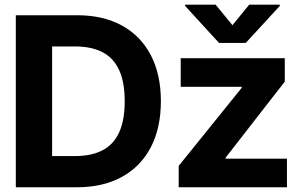

<svg xmlns="http://www.w3.org/2000/svg" viewBox="-20 -792 1273 812"><path d="M304.9 0H115.4V-132H297.9Q366.5 -132 413.2 -156.2Q460 -180.3 483.7 -231.7Q507.4 -283.1 507.4 -364.1Q507.4 -444.9 483.7 -496Q460.1 -547.2 413.4 -571.3Q366.7 -595.5 298.2 -595.5H112.1V-727.5H307Q416.8 -727.5 495.9 -683.9Q575 -640.3 617.7 -558.9Q660.4 -477.4 660.4 -364.1Q660.4 -250.6 617.6 -168.9Q574.9 -87.3 495.3 -43.7Q415.7 0 304.9 0ZM200.4 -727.5V0H46.9V-727.5ZM735.7 0V-90.4L1002.5 -420.9V-425H744.3V-545.9H1184.4V-446.9L934 -125V-120.9H1193.6V0ZM891.8 -772.3 963.1 -685.5 1034 -772.3H1163.3V-767L1019.3 -610.4H906.4L762.9 -767V-772.3Z"/></svg>

Font: Inter Tight
Style: Regular
Weight: 400
Designer: Rasmus Andersson
Foundry: rsms
Version: Version 3.002